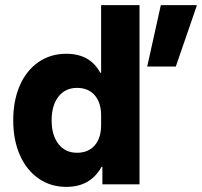

<svg xmlns="http://www.w3.org/2000/svg" viewBox="-20 -720 788 750"><path d="M239.2 10Q177.5 10 130.4 -22.9Q83.3 -55.8 57.5 -114.6Q31.7 -173.3 31.7 -250Q31.7 -327.5 57.5 -386.2Q83.3 -445 130.4 -477.5Q177.5 -510 239.2 -510Q331.7 -510 371.7 -435.8H375V-700H525V0H380V-68.3H376.7Q333.3 10 239.2 10ZM280.8 -123.3Q325 -123.3 350 -152.1Q375 -180.8 375 -231.7V-268.3Q375 -319.2 350 -347.9Q325 -376.7 280.8 -376.7Q235 -376.7 208.3 -342.5Q181.7 -308.3 181.7 -250Q181.7 -191.7 208.3 -157.5Q235 -123.3 280.8 -123.3ZM555 -460 608.3 -700H748.3V-696.7L666.7 -460Z"/></svg>

Font: Funnel Sans ExtraBold
Style: Regular
Weight: 800
Version: Version 1.000; Beta; Release 5; Build 24; ttfautohint (v1.8.